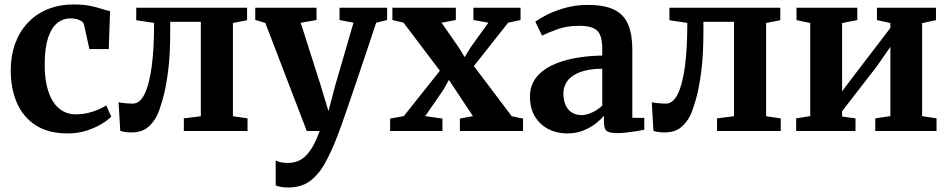

<svg xmlns="http://www.w3.org/2000/svg" viewBox="-20 -586 4245 859"><path d="M283.5 11Q196 11 139.5 -25.8Q83 -62.5 55.5 -126.2Q28 -190 28 -271Q28 -336 47.5 -390Q67 -444 103.8 -483.5Q140.5 -523 192.8 -544.5Q245 -566 310.5 -566Q352 -566 382.8 -559.8Q413.5 -553.5 435.5 -546.2Q457.5 -539 472.5 -536L466.5 -366.5H380L355.5 -476.5Q353.5 -485.5 344 -491.5Q334.5 -497.5 321.8 -500.8Q309 -504 297 -504Q262.5 -504 236.5 -483.2Q210.5 -462.5 195.5 -418Q180.5 -373.5 180 -300.5Q179.5 -244 189.5 -201.5Q199.5 -159 217.8 -131Q236 -103 261.8 -88.8Q287.5 -74.5 318 -74.5Q348 -74.5 373.2 -80.5Q398.5 -86.5 419.2 -95.5Q440 -104.5 455.5 -114.5L477.5 -64.5Q464 -49.5 435.5 -32Q407 -14.5 368 -1.8Q329 11 283.5 11Z M566.5 6.5Q551.5 6.5 539 4.5Q526.5 2.5 518 -0.5L510.5 -128.5Q521 -126 539.8 -124.2Q558.5 -122.5 574.5 -122.5Q605 -122.5 626 -163.5Q647 -204.5 658.2 -284.8Q669.5 -365 669.5 -483.5L589.5 -495.5V-551.5H1085.5V-495.5L1022 -483V-66L1087.5 -56.5V0H802.5V-56.5L878.5 -66V-488.5H741.5V-440Q741.5 -340 732 -267Q722.5 -194 709 -145.5Q695.5 -97 683 -70Q666.5 -36.5 639.5 -15Q612.5 6.5 566.5 6.5Z M1269 253Q1251.5 253 1237 250.2Q1222.5 247.5 1213.5 243.5V131.5Q1220 136.5 1235.2 139.8Q1250.5 143 1267 143Q1291.5 143 1312 135Q1332.5 127 1349.5 109.8Q1366.5 92.5 1381.5 65.2Q1396.5 38 1410.5 0H1352.5L1167 -483.5L1122 -497V-551.5H1396V-496.5L1325.5 -484L1414.5 -204.5L1449.5 -88.5L1480 -204.5L1561.5 -484.5L1499 -496.5V-551.5H1712V-496.5L1663 -484.5Q1640 -415 1617 -346.2Q1594 -277.5 1573 -216Q1552 -154.5 1535.2 -105.2Q1518.5 -56 1507.2 -24.8Q1496 6.5 1493 13.5Q1464 90.5 1434 144Q1404 197.5 1365 225.2Q1326 253 1269 253Z M1786.5 -66.5 1948 -269.5 1785.5 -484.5 1735.5 -496.5V-551.5H2019.5V-496.5L1955.5 -484.5L2032.5 -373.5L2059 -330.5L2085 -373.5L2165 -484.5L2098 -496.5V-551.5H2309V-496.5L2253.5 -484.5L2100 -290.5L2269.5 -66L2320 -55.5V0H2037.5V-55.5L2096 -66.5L2018.5 -183L1988.5 -228.5L1963.5 -184L1882.5 -66.5L1959.5 -55.5V0H1725.5V-55.5Z M2517 11Q2472 11 2434.2 -8Q2396.5 -27 2373.8 -63.8Q2351 -100.5 2351 -154Q2351 -201.5 2376.5 -236Q2402 -270.5 2446.8 -292.5Q2491.5 -314.5 2550 -325.5Q2608.5 -336.5 2674.5 -337.5V-365.5Q2674.5 -403 2666.2 -426Q2658 -449 2635.8 -459.8Q2613.5 -470.5 2571.5 -470.5Q2514.5 -470.5 2471.8 -454.5Q2429 -438.5 2405 -427L2375 -488.5Q2387.5 -499 2421.2 -517Q2455 -535 2503.8 -549.5Q2552.5 -564 2609.5 -564Q2684.5 -564 2728 -542.5Q2771.5 -521 2790.2 -476.8Q2809 -432.5 2809 -364V-59L2862.5 -58.5V-5.5Q2851 -3 2829.8 0.5Q2808.5 4 2784.5 6.8Q2760.5 9.5 2740.5 9.5Q2706.5 9.5 2694.2 -0.2Q2682 -10 2682 -40.5V-68.5Q2670 -53 2646.8 -34.5Q2623.5 -16 2590.8 -2.5Q2558 11 2517 11ZM2582.5 -71Q2603.5 -71 2629.8 -83.2Q2656 -95.5 2674.5 -113.5V-278.5Q2613.5 -278 2575 -263.2Q2536.5 -248.5 2518.5 -223.8Q2500.5 -199 2500.5 -169Q2500.5 -137 2510.8 -115Q2521 -93 2539.5 -82Q2558 -71 2582.5 -71Z M2952 6.5Q2937 6.5 2924.5 4.5Q2912 2.5 2903.5 -0.5L2896 -128.5Q2906.5 -126 2925.2 -124.2Q2944 -122.5 2960 -122.5Q2990.5 -122.5 3011.5 -163.5Q3032.5 -204.5 3043.8 -284.8Q3055 -365 3055 -483.5L2975 -495.5V-551.5H3471V-495.5L3407.5 -483V-66L3473 -56.5V0H3188V-56.5L3264 -66V-488.5H3127V-440Q3127 -340 3117.5 -267Q3108 -194 3094.5 -145.5Q3081 -97 3068.5 -70Q3052 -36.5 3025 -15Q2998 6.5 2952 6.5Z M3542 0V-56.5L3605 -66.5V-483L3543.5 -496V-551.5H3815.5V-496L3747.5 -483V-177.5L3806 -255L3963.5 -461V-483L3903.5 -496V-551.5H4167.5V-496L4105.5 -482.5V-66.5L4170 -56.5V0H3896V-56.5L3963.5 -66.5V-376.5L3903.5 -290L3747.5 -88.5V-64.5L3807.5 -56.5V0Z"/></svg>

Font: Merriweather 28pt
Style: Bold
Weight: 700
Version: Version 2.100